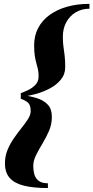

<svg xmlns="http://www.w3.org/2000/svg" viewBox="-20 -800 472 970"><path d="M85 -310V-329.5Q100 -334.5 121.2 -344.5Q142.5 -354.5 158.8 -371.2Q175 -388 175 -413.5Q175 -435.5 171.5 -450.8Q168 -466 163.5 -481.5Q159 -497 155.8 -517.8Q152.5 -538.5 152.5 -571.5Q152.5 -620 172.8 -658.5Q193 -697 230.2 -724.2Q267.5 -751.5 318.8 -766Q370 -780.5 432 -780.5V-756Q393.5 -756 363 -738Q332.5 -720 315 -688Q297.5 -656 297.5 -614.5Q297.5 -586.5 300.5 -565Q303.5 -543.5 306.5 -519.8Q309.5 -496 309.5 -461Q309.5 -424.5 287.2 -397.5Q265 -370.5 230.5 -352.5Q196 -334.5 157.2 -324.2Q118.5 -314 85 -310ZM222 150Q149.5 150 101.5 138.2Q53.5 126.5 29.2 99.2Q5 72 5 25Q5 -11.5 18.2 -43.2Q31.5 -75 50.8 -102.5Q70 -130 89.2 -154Q108.5 -178 121.8 -199Q135 -220 135 -239Q135 -269.5 121.2 -281.5Q107.5 -293.5 85 -301V-320.5Q129.5 -315.5 165.2 -304.5Q201 -293.5 221.5 -271.2Q242 -249 242 -210Q242 -172.5 227.8 -139.2Q213.5 -106 195 -75.5Q176.5 -45 162.2 -16.5Q148 12 148 39.5Q148 61 153.5 80.8Q159 100.5 175 113.2Q191 126 222 126Z"/></svg>

Font: Bodoni Moda
Style: Bold Italic
Weight: 700
Italic angle: -13°
Version: Version 2.004